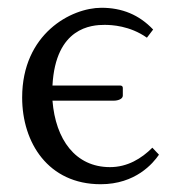

<svg xmlns="http://www.w3.org/2000/svg" viewBox="-20 -462 461 494"><path d="M115 -242C123 -392 216 -398 249 -398C267 -398 314 -396 358 -365L374 -386C338 -424 294 -442 241 -442C163 -442 37 -375 37 -211C37 -95 104 12 239 12C329 12 374 -42 389 -64L372 -82C344 -54 308 -32 263 -32C174 -32 123 -103 115 -203H273C283 -203 296 -207 296 -216V-236C296 -240 293 -242 289 -242Z"/></svg>

Font: Libertinus Serif
Style: Regular
Weight: 400
Designer: Philipp H. Poll
Foundry: Khaled Hosny
Version: Version 6.2